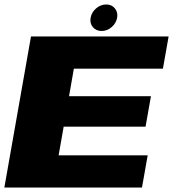

<svg xmlns="http://www.w3.org/2000/svg" viewBox="-32 -838 774 858"><path d="M-12.5 0 106.5 -675H721.5L696 -531H298L276.5 -408H642.5L618.5 -272H252.5L230 -144H628L602.5 0ZM422 -699.5Q397.5 -699.5 383 -716.8Q368.5 -734 373 -759Q377.5 -783.5 397.8 -800.8Q418 -818 442.5 -818Q467 -818 481.2 -800.8Q495.5 -783.5 491.5 -759Q487 -734 466.8 -716.8Q446.5 -699.5 422 -699.5Z"/></svg>

Font: Anybody ExtraExpanded ExtraBold
Style: Italic
Weight: 800
Width: 8
Italic angle: -10°
Designer: Tyler Finck
Foundry: Etcetera Type Company
Version: Version 1.010; ttfautohint (v1.8.3) -l 8 -r 50 -G 200 -x 14 